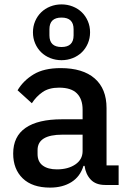

<svg xmlns="http://www.w3.org/2000/svg" viewBox="-20 -842 589 874"><path d="M459 0Q416 0 393 -24.5Q370 -49 365 -87H360Q345 -38 305 -13Q265 12 208 12Q127 12 83.5 -30Q40 -72 40 -143Q40 -221 96.5 -260Q153 -299 262 -299H356V-343Q356 -391 330 -417Q304 -443 249 -443Q203 -443 174 -423Q145 -403 125 -372L60 -431Q86 -475 133 -503.5Q180 -532 256 -532Q357 -532 411 -485Q465 -438 465 -350V-89H520V0ZM239 -71Q290 -71 323 -93.5Q356 -116 356 -154V-229H264Q151 -229 151 -159V-141Q151 -106 174.5 -88.5Q198 -71 239 -71ZM260 -568Q233 -568 209 -577.5Q185 -587 167.5 -604Q150 -621 140 -644.5Q130 -668 130 -695Q130 -722 140 -745.5Q150 -769 167.5 -786Q185 -803 209 -812.5Q233 -822 260 -822Q287 -822 311 -812.5Q335 -803 352.5 -786Q370 -769 380 -745.5Q390 -722 390 -695Q390 -668 380 -644.5Q370 -621 352.5 -604Q335 -587 311 -577.5Q287 -568 260 -568ZM260 -628Q315 -628 315 -681V-709Q315 -762 260 -762Q205 -762 205 -709V-681Q205 -628 260 -628Z"/></svg>

Font: IBM Plex Sans Hebrew Medm
Style: Regular
Weight: 500
Designer: Mike Abbink, Paul van der Laan, Pieter van Rosmalen, Yanek Iontef
Foundry: Bold Monday
Version: Version 1.3